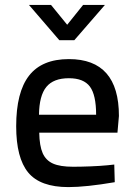

<svg xmlns="http://www.w3.org/2000/svg" viewBox="-20 -752 547 783"><path d="M46 0ZM46 -237Q46 -376 98.5 -443.5Q151 -511 261 -511Q465 -511 465 -279L459 -211H140Q141 -157 154 -127.5Q167 -98 196 -85Q225 -72 278 -72Q309 -72 348 -73.5Q387 -75 418 -78L446 -81L448 -9Q331 11 259 11Q144 11 95 -48.5Q46 -108 46 -237ZM372 -284Q372 -365 346.5 -399Q321 -433 261 -433Q198 -433 169 -397.5Q140 -362 139 -284ZM188 -732 254 -651 319 -732H408L283 -588H222L98 -732Z"/></svg>

Font: sheba-seeBold
Style: Regular
Weight: 600
Designer: Mohamed Galeb, the designers
Foundry: Kief Type Foundry
Version: Version 2.010; ttfautohint (v1.5.33-1714) -l 8 -r 50 -G 200 